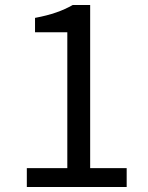

<svg xmlns="http://www.w3.org/2000/svg" viewBox="-20 -753 595 773"><path d="M88 0H490V-76H343V-733H273C233 -710 186 -693 121 -681V-623H251V-76H88Z"/></svg>

Font: Noto Sans CJK KR Regular
Style: Regular
Weight: 400
Designer: Ryoko NISHIZUKA (kana & ideographs); Paul D. Hunt (Latin, Greek & Cyrillic); Wenlong ZHANG (bopomofo); Sandoll Communica
Foundry: Adobe Systems Incorporated
Version: Version 1.004;PS 1.004;hotconv 1.0.82;makeotf.lib2.5.63406